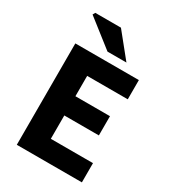

<svg xmlns="http://www.w3.org/2000/svg" viewBox="-204 -962 957 1069"><g transform="rotate(30 274.0 -427.5)"><path d="M76.9 0V-651.8H485.3V-528.2H224.3V-397.3H446.5V-273.7H224.3V-123.6H495.3V0ZM254.8 -701.8 79.4 -839.2 88 -854.7H253L376.5 -701.8Z"/></g></svg>

Font: Source Sans 3 VF
Style: Regular
Weight: 200
Designer: Paul D. Hunt
Foundry: Adobe
Version: Version 3.046;hotconv 1.0.118;makeotfexe 2.5.65603